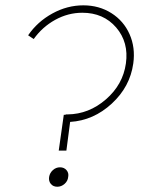

<svg xmlns="http://www.w3.org/2000/svg" viewBox="-20 -692 536 723"><path d="M85.9 -559.1Q121.1 -610.4 177 -641.1Q232.9 -671.9 293.9 -671.9Q353 -671.9 399.4 -642.6Q445.8 -613.3 468 -563Q490.2 -512.7 481.9 -453.1Q469.7 -365.2 400.9 -301.8Q332 -238.3 244.1 -232.9L230 -125H201.2L220.2 -259.8H227.1V-261.2H233.9H234.9Q314.9 -262.2 378.9 -317.9Q442.9 -373.5 454.1 -453.1Q465.3 -532.7 417.5 -588.4Q369.6 -644 290 -644Q236.3 -644 187.7 -617.2Q139.2 -590.3 106.9 -544.9ZM165 -25.9Q167.5 -41 179.2 -51.5Q190.9 -62 206.1 -62Q221.2 -62 230.5 -51.3Q239.7 -40.5 236.8 -25.9Q235.4 -10.3 223.1 0.5Q210.9 11.2 195.8 11.2Q180.2 11.2 171.4 0.5Q162.6 -10.3 165 -25.9Z"/></svg>

Font: Human Sans ExtraLight
Style: Italic
Weight: 200
Italic angle: -8°
Designer: Tim Radville
Foundry: Continuum
Version: Version 1.000;FEAKit 1.0